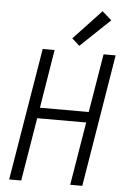

<svg xmlns="http://www.w3.org/2000/svg" viewBox="-63 -1017 702 1062"><g transform="rotate(5 288.0 -486.0)"><path d="M29 0H96L154 -351H426L368 0H435L556 -735H489L435 -410H164L217 -735H151ZM351 -770 515 -926 463 -972 309 -808Z"/></g></svg>

Font: Iosevka Sparkle Light
Style: Italic
Weight: 300
Italic angle: -9°
Designer: Belleve Invis
Foundry: Belleve Invis
Version: Version 4.5.0; ttfautohint (v1.8.3)